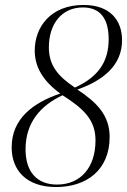

<svg xmlns="http://www.w3.org/2000/svg" viewBox="-20 -744 512 774"><path d="M206 10C328 10 422 -58 422 -192C422 -280 369 -332 292 -383C397 -420 472 -481 472 -582C472 -665 421 -724 317 -724C183 -724 120 -634 120 -540C120 -473 155 -416 223 -367C114 -330 27 -266 27 -150C27 -56 88 10 206 10ZM282 -391C213 -437 177 -481 177 -553C177 -649 230 -714 314 -714C388 -714 418 -664 418 -586C418 -498 379 -435 282 -391ZM210 0C129 0 83 -51 83 -142C83 -250 143 -318 232 -360C317 -306 365 -261 365 -178C365 -69 305 0 210 0Z"/></svg>

Font: Noto Serif Display Condensed Light
Style: Italic
Weight: 300
Width: 3
Italic angle: -12°
Designer: Monotype Design Team
Foundry: Monotype Imaging Inc.
Version: Version 2.009